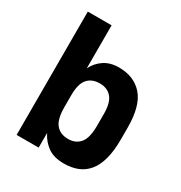

<svg xmlns="http://www.w3.org/2000/svg" viewBox="-167 -819 888 944"><g transform="rotate(30 277.5 -347.0)"><path d="M330 6Q273 6 238.5 -18.5Q204 -43 184 -83V0H59V-700H194V-456Q213 -494 247 -516.5Q281 -539 330 -539Q416 -539 465 -483Q514 -427 514 -303V-237Q514 -172 501.5 -125.5Q489 -79 465 -50Q441 -21 407 -7.5Q373 6 330 6ZM288 -109Q330 -109 354.5 -138Q379 -167 379 -237V-303Q379 -368 354.5 -396Q330 -424 288 -424Q243 -424 218.5 -396Q194 -368 194 -303V-237Q194 -167 218.5 -138Q243 -109 288 -109Z"/></g></svg>

Font: 
Style: 㨦
Weight: 700
Designer: A.Korolkova, Vitaly Kuzmin
Foundry: ParaType Ltd
Version: Version 2.000